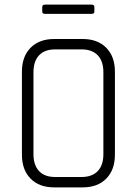

<svg xmlns="http://www.w3.org/2000/svg" viewBox="-20 -812 593 832"><path d="M377 -752H175Q163 -752 163 -762V-781Q163 -792 175 -792H377Q389 -792 389 -781V-762Q389 -752 377 -752ZM219 -45H333Q379 -45 403.5 -70.5Q428 -96 428 -144V-499Q428 -547 403.5 -572.5Q379 -598 333 -598H219Q173 -598 149 -572Q125 -546 125 -499V-144Q125 -97 149 -71Q173 -45 219 -45ZM338 0H215Q150 0 112.5 -38Q75 -76 75 -142V-501Q75 -567 112.5 -605Q150 -643 215 -643H338Q403 -643 440.5 -605Q478 -567 478 -501V-142Q478 -76 440.5 -38Q403 0 338 0Z"/></svg>

Font: Rajdhani
Style: Regular
Weight: 400
Designer: Satya Rajpurohit, Jyotish Sonowal
Foundry: Indian Type Foundry
Version: Version 1.201 February 1, 2022